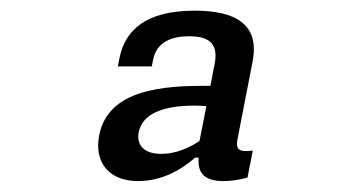

<svg xmlns="http://www.w3.org/2000/svg" viewBox="-20 -795 660 360"><path d="M345 -775C253.5 -775 214.5 -738.5 204 -686L201 -670.5H264.5L267 -682.5C273.5 -717 303 -727 334.5 -727C368.5 -727 390.5 -716 382.5 -675.5L374.5 -634C284 -635 183 -627 166 -541.5C156 -490.5 184.5 -455.5 238.5 -455.5C283.5 -455.5 319 -476 346 -499.5H352.5C350.5 -474 359.5 -455.5 399 -455.5C412 -455.5 427.5 -457.5 444 -462L454 -512.5C427.5 -509.5 421.5 -514.5 425.5 -535L453.5 -679C467.5 -750 421 -775 345 -775ZM240 -547C247 -581.5 285 -597 345 -597C352 -597 359.5 -596.5 367 -596L354 -530.5C331.5 -516 308 -506.5 282.5 -506.5C251.5 -506.5 235.5 -521.5 240 -547Z"/></svg>

Font: Monaspace Krypton
Style: Italic
Weight: 400
Italic angle: -11°
Designer: Riley Cran & the Lettermatic Team
Foundry: Lettermatic
Version: Version 1.101 (Monaspace Krypton)